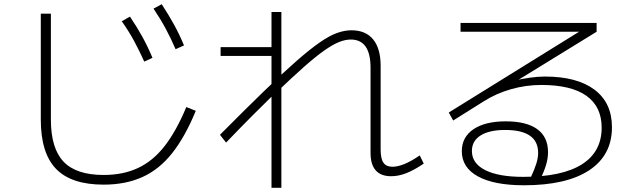

<svg xmlns="http://www.w3.org/2000/svg" viewBox="-20 -835 3040 913"><path d="M473 43Q319 43 246.5 -32Q174 -107 174 -266V-770H222V-266Q222 -130 282 -66.5Q342 -3 473 -3Q565 -3 636 -36Q707 -69 762.5 -140Q818 -211 866 -326L911 -308Q860 -184 798.5 -106.5Q737 -29 657 7Q577 43 473 43ZM666 -542Q643 -593 618 -639.5Q593 -686 559 -734L598 -756Q631 -707 657 -660Q683 -613 705 -560ZM815 -601Q793 -652 768 -698.5Q743 -745 710 -794L749 -815Q781 -766 807 -719Q833 -672 855 -619Z M1840 3Q1791 3 1766.5 -25Q1742 -53 1742 -108V-513Q1742 -647 1648 -647Q1622 -647 1592 -635Q1562 -623 1521.5 -594.5Q1481 -566 1425.5 -517Q1370 -468 1293 -394H1290Q1242 -347 1183.5 -288.5Q1125 -230 1055 -157L1026 -194Q1148 -317 1237.5 -403.5Q1327 -490 1391 -546Q1455 -602 1501.5 -634Q1548 -666 1583.5 -678.5Q1619 -691 1651 -691Q1719 -691 1754.5 -647.5Q1790 -604 1790 -522V-124Q1790 -80 1803.5 -61Q1817 -42 1846 -42Q1871 -42 1903 -55Q1935 -68 1976 -96L1995 -57Q1949 -26 1912 -11.5Q1875 3 1840 3ZM1271 58V-569H1029V-611H1271V-778H1318V58Z M2472 46Q2330 46 2253 4Q2176 -38 2176 -116Q2176 -183 2231.5 -220.5Q2287 -258 2385 -258Q2483 -258 2534.5 -221Q2586 -184 2586 -111Q2586 -83 2577 -52Q2568 -21 2548 20L2503 11Q2522 -30 2530.5 -57.5Q2539 -85 2539 -108Q2539 -217 2382 -217Q2307 -217 2265.5 -191Q2224 -165 2224 -117Q2224 -58 2287.5 -26Q2351 6 2468 6Q2653 6 2747 -53.5Q2841 -113 2841 -228Q2841 -328 2768.5 -379.5Q2696 -431 2554 -431Q2481 -431 2410.5 -411Q2340 -391 2280 -353L2135 -262L2114 -300L2761 -701V-684H2170V-726H2817V-684L2373 -411L2347 -428Q2382 -441 2421 -450.5Q2460 -460 2499 -465.5Q2538 -471 2571 -471Q2724 -471 2807 -408.5Q2890 -346 2890 -230Q2890 -97 2782 -25.5Q2674 46 2472 46Z"/></svg>

Font: M PLUS 1 Code Light
Style: Regular
Weight: 300
Designer: Coji Morishita
Foundry: UNDERFOREST DESIGN
Version: Version 1.002